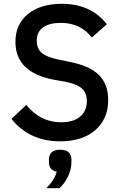

<svg xmlns="http://www.w3.org/2000/svg" viewBox="-20 -730 638 1008"><path d="M295 12Q135 12 40 -106L118 -179Q192 -88 301 -88Q366 -88 401 -118Q436 -148 436 -199Q436 -241 411 -264.5Q386 -288 327 -300L265 -311Q61 -349 61 -510Q61 -603 127 -656.5Q193 -710 305 -710Q457 -710 541 -603L462 -533Q403 -610 299 -610Q239 -610 206 -586Q173 -562 173 -516Q173 -474 199.5 -452Q226 -430 284 -418L346 -405Q450 -385 499 -336.5Q548 -288 548 -205Q548 -106 480.5 -47Q413 12 295 12ZM355 109V121Q355 159 337 196.5Q319 234 292 258H223Q266 216 278 171Q237 165 237 120V109Q237 56 296 56Q355 56 355 109Z"/></svg>

Font: IBM Plex Sans Medm
Style: Regular
Weight: 500
Designer: Mike Abbink, Paul van der Laan, Pieter van Rosmalen
Foundry: Bold Monday
Version: Version 3.005